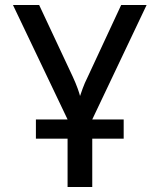

<svg xmlns="http://www.w3.org/2000/svg" viewBox="-20 -750 640 770"><path d="M124 -194V-271H251L32 -730H137L272 -442Q284 -416 291.5 -395Q299 -374 301 -365Q304 -374 311.5 -395Q319 -416 332 -442L466 -730H568L350 -271H476V-194H350V0H251V-194Z"/></svg>

Font: JetBrains Mono NL Medium
Style: Regular
Weight: 500
Monospace: yes
Designer: Philipp Nurullin, Konstantin Bulenkov
Foundry: JetBrains
Version: Version 2.305; ttfautohint (v1.8.4.7-5d5b)